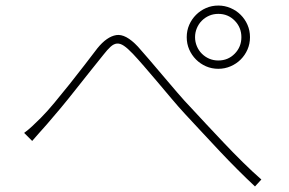

<svg xmlns="http://www.w3.org/2000/svg" viewBox="-20 -714 1040 692"><path d="M683 -580Q683 -563 689.5 -547.5Q696 -532 707.5 -520.5Q719 -509 734 -502.5Q749 -496 767 -496Q802 -496 826 -520.5Q850 -545 850 -580Q850 -615 826 -639.5Q802 -664 767 -664Q749 -664 734 -657.5Q719 -651 707.5 -639.5Q696 -628 689.5 -612.5Q683 -597 683 -580ZM653 -580Q653 -604 662 -624.5Q671 -645 686.5 -660.5Q702 -676 722.5 -685Q743 -694 767 -694Q790 -694 811 -685Q832 -676 847.5 -660.5Q863 -645 872 -624.5Q881 -604 881 -580Q881 -556 872 -535.5Q863 -515 847.5 -499.5Q832 -484 811 -475Q790 -466 767 -466Q743 -466 722.5 -475Q702 -484 686.5 -499.5Q671 -515 662 -535.5Q653 -556 653 -580ZM67 -235Q82 -246 96 -259Q110 -272 127 -289Q149 -311 176 -343.5Q203 -376 231 -411Q259 -446 285 -480Q311 -514 331 -540Q365 -582 399 -587.5Q433 -593 477 -546Q495 -526 518 -499Q541 -472 566.5 -442Q592 -412 618.5 -381Q645 -350 671 -323Q692 -300 722.5 -267.5Q753 -235 786.5 -199.5Q820 -164 855 -129.5Q890 -95 922 -67L899 -42Q869 -70 836.5 -102.5Q804 -135 771.5 -169.5Q739 -204 707.5 -238Q676 -272 648 -302Q623 -329 597 -360Q571 -391 546 -420.5Q521 -450 498.5 -476Q476 -502 459 -520Q440 -540 426.5 -549Q413 -558 401.5 -557Q390 -556 378.5 -545.5Q367 -535 353 -517Q333 -492 306.5 -459Q280 -426 252.5 -391Q225 -356 197.5 -323Q170 -290 149 -266Q135 -251 120.5 -234Q106 -217 96 -206Z"/></svg>

Font: SpoqaHanSans
Style: Thin
Weight: 250
Designer: [Spoqa Han Sans] Dong-huui Kim \uAE40 \uB3D9 \uD718   [Noto Sans] Ryoko NISHIZUKA \u897F \u585A \u6DBC \u5B50  (kana & i
Foundry: Spoqa (http://bi.spoqa.com)
Version: Version 1.004;PS 1.004;hotconv 1.0.82;makeotf.lib2.5.63406